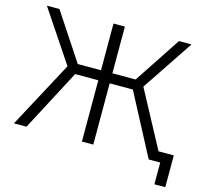

<svg xmlns="http://www.w3.org/2000/svg" viewBox="-116 -842 1209 1108"><g transform="rotate(15 488.5 -287.5)"><path d="M828 0 618 -399 820 -705H895L675 -376L681 -414L903 0ZM23 0 245 -414 251 -376 31 -705H106L308 -399L98 0ZM429 0V-705H497V0ZM258 -366V-426H668V-366ZM897 130V0H849V-60H962V130Z"/></g></svg>

Font: TikTok Sans 24pt Light
Style: Regular
Weight: 300
Version: Version 4.000